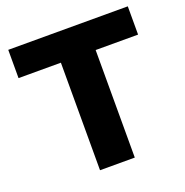

<svg xmlns="http://www.w3.org/2000/svg" viewBox="-126 -815 898 930"><g transform="rotate(-20 323.0 -350.0)"><path d="M233.4 -595.6 274.2 -554.3H15.1V-700H631.3V-554.3H372.2L412.6 -595.6V0H233.4Z"/></g></svg>

Font: iiserrat Thin
Style: Regular
Weight: 100
Designer: Akira Ohta
Foundry: Akira Ohta
Version: Version 1.200;Glyphs 3.3.1 (3343)